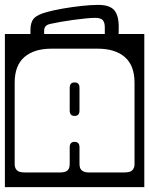

<svg xmlns="http://www.w3.org/2000/svg" viewBox="-40 -745 610 785"><path d="M445.5 -635Q445.5 -620.5 445 -606H550V20H-20V-606H84.5Q84.5 -614.5 84.5 -623Q84.5 -654 98.8 -669.8Q113 -685.5 152.5 -696Q178 -703 216.2 -709.8Q254.5 -716.5 293.8 -720.8Q333 -725 361.5 -725Q407.5 -725 426.5 -704Q445.5 -683 445.5 -635ZM140.5 -620V-606H388.5V-633Q388.5 -652.5 380.5 -662.2Q372.5 -672 348.5 -672Q336 -672 312.2 -669.8Q288.5 -667.5 260.8 -663.8Q233 -660 207.2 -655.5Q181.5 -651 164.5 -647Q140.5 -641.5 140.5 -620ZM265 -165Q285 -165 285 -143V-75Q285 -55.5 295 -47.8Q305 -40 322 -40H469Q493 -40 501.5 -49.5Q510 -59 510 -73V-407Q510 -477 470.5 -511.5Q431 -546 359 -546H171Q99 -546 59.5 -511.5Q20 -477 20 -407V-73Q20 -59 28.5 -49.5Q37 -40 61 -40H208Q226 -40 235.5 -47.8Q245 -55.5 245 -75V-143Q245 -165 265 -165ZM285 -293Q285 -271 265 -271Q245 -271 245 -293V-386Q245 -408 265 -408Q285 -408 285 -386Z"/></svg>

Font: Honk Rounded
Style: Regular
Weight: 400
Designer: Noopur Datye & Yesha Goshar
Foundry: Ek Type
Version: Version 1.000